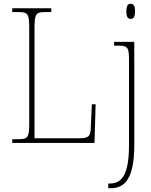

<svg xmlns="http://www.w3.org/2000/svg" viewBox="-20 -758 799 1018"><path d="M673 -658C687 -658 696 -666 696 -698C696 -729 687 -738 673 -738C659 -738 650 -729 650 -698C650 -666 659 -658 673 -658ZM45 0H481L487 -205H467L462 -94C461 -39 455 -25 403 -25H163V-606C163 -683 169 -694 219 -694H252V-714H45V-694H79C129 -694 135 -683 135 -606V-108C135 -31 129 -20 79 -20H45ZM554 240H568C639 240 692 192 692 12V-536H585V-516H601C657 -516 664 -510 664 -439V12C664 167 626 215 563 215H554Z"/></svg>

Font: Noto Serif SemiCondensed Thin
Style: Regular
Weight: 100
Width: 4
Designer: Monotype Design Team
Foundry: Monotype Imaging Inc.
Version: Version 2.015